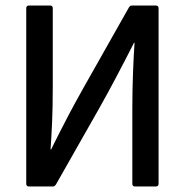

<svg xmlns="http://www.w3.org/2000/svg" viewBox="-20 -675 669 695"><path d="M85 0Q75 0 75 -10V-645Q75 -655 85 -655H161Q171 -655 171 -645V-362Q171 -285 168.5 -231Q166 -177 163 -134H165Q179 -162 194.5 -193Q210 -224 231.5 -264.5Q253 -305 285 -362L446 -647Q450 -655 458 -655H544Q554 -655 554 -645V-10Q554 0 544 0H469Q459 0 459 -10V-281Q459 -348 461.5 -412Q464 -476 467 -520H465Q451 -492 435 -461.5Q419 -431 396.5 -388Q374 -345 338 -281L183 -8Q178 0 172 0Z"/></svg>

Font: Sofia Sans Semi Condensed SemiBold
Style: Regular
Weight: 600
Designer: Botio Nikoltchev, Ani Petrova
Foundry: lettersoup
Version: Version 4.100